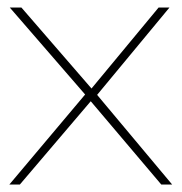

<svg xmlns="http://www.w3.org/2000/svg" viewBox="-20 -492 484 512"><path d="M5 0 207 -240 6 -472H37L224 -256L403 -472H432L239 -239L439 0H410L222 -222L33 0Z"/></svg>

Font: Lil Grotesk Thin
Style: Regular
Weight: 100
Designer: Bastien Sozeau
Foundry: NBR — Bastien Sozeau
Version: Version 3.003; ttfautohint (v1.8.4.7-5d5b);gftools[0.9.33]